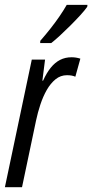

<svg xmlns="http://www.w3.org/2000/svg" viewBox="-20 -785 387 805"><path d="M0.5 0 113.3 -535.2H168.9L157.7 -446.8H160.6Q175.3 -479.5 192.9 -501.2Q210.4 -522.9 231.9 -533.9Q253.4 -544.9 279.8 -544.9Q289.6 -544.9 298.6 -543.5Q307.6 -542 316.9 -539.1L295.9 -463.4Q288.1 -466.8 279.5 -468.3Q271 -469.7 260.7 -469.7Q233.9 -469.7 212.9 -452.6Q191.9 -435.5 176 -407.7Q160.2 -379.9 149.2 -346.4Q138.2 -313 131.3 -280.3L72.3 0ZM148.4 -604.5 148.9 -613.8Q171.9 -640.1 192.6 -666.5Q213.4 -692.9 230.5 -718Q247.6 -743.2 259.8 -764.6H346.7L345.7 -756.3Q335.4 -741.7 316.4 -720.9Q297.4 -700.2 274.9 -677.7Q252.4 -655.3 231.2 -635.7Q210 -616.2 194.8 -604.5Z"/></svg>

Font: Open Sans Condensed
Style: Italic
Weight: 400
Width: 3
Italic angle: -12°
Designer: Monotype Design Team
Foundry: Monotype Imaging Inc.
Version: Version 3.000